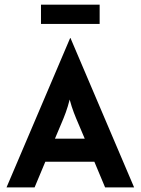

<svg xmlns="http://www.w3.org/2000/svg" viewBox="-20 -812 609 832"><path d="M157.6 -708.3H411.8V-791.7H157.6ZM8.3 0H129.9L176.4 -111.1H388.9L435.4 0H561.1L285.4 -647.2H284ZM218.1 -211.1 245.1 -275C259.7 -309 271.5 -338.9 281.9 -380.6C293.1 -338.2 305.6 -309 320.1 -275L347.2 -211.1Z"/></svg>

Font: Afacad
Style: Bold
Weight: 700
Designer: Kristian Moeller
Foundry: Dicotype
Version: Version 1.000